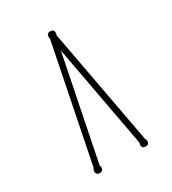

<svg xmlns="http://www.w3.org/2000/svg" viewBox="-123 -779 539 601"><g transform="rotate(-30 146.0 -479.0)"><path d="M239 -269Q242 -266 242 -261Q242 -248 229 -248Q216 -248 216 -261Q216 -265 218 -267L149 -641L74 -268Q76 -266 76 -261Q76 -248 63 -248Q50 -248 50 -261Q50 -268 54 -271L138 -690Q138 -691 137.5 -691.5Q137 -692 137 -693V-697Q137 -710 150 -710Q163 -710 163 -697Q163 -692 161 -690Z"/></g></svg>

Font: Wire One
Style: Regular
Weight: 400
Designer: Alexei Vanyashin, Gayaneh Bagdasaryan
Foundry: Cyreal
Version: Version 1.102; ttfautohint (v1.8.3)